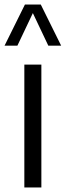

<svg xmlns="http://www.w3.org/2000/svg" viewBox="-44 -828 290 848"><path d="M63.5 0V-542.6H138.7V0ZM-23.9 -626.3 66.1 -808H136.1L226.1 -626.3H169.4L95.3 -782.4H106.9L32.8 -626.3Z"/></svg>

Font: Encode Sans Condensed Thin
Style: Regular
Weight: 100
Width: 3
Designer: Multiple Designers
Foundry: Impallari Type
Version: Version 3.002